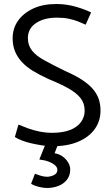

<svg xmlns="http://www.w3.org/2000/svg" viewBox="-20 -716 553 957"><path d="M54 -33Q68 -24 90 -15.5Q112 -7 139 -1Q166 5 192.5 9Q219 13 240 13Q317 13 370.5 -10Q424 -33 452.5 -73Q481 -113 481 -165Q481 -202 469 -230.5Q457 -259 434 -282Q411 -305 378 -325Q345 -345 301 -364Q242 -393 201 -415.5Q160 -438 139.5 -464Q119 -490 119 -526Q119 -574 159.5 -601Q200 -628 264 -628Q298 -628 323.5 -622.5Q349 -617 369.5 -609Q390 -601 407 -593L434 -654Q402 -670 356 -683Q310 -696 260 -696Q193 -696 144.5 -673Q96 -650 69.5 -612Q43 -574 43 -525Q43 -490 54.5 -461Q66 -432 88.5 -407.5Q111 -383 144.5 -362.5Q178 -342 222 -322Q281 -298 321 -275.5Q361 -253 381.5 -227Q402 -201 402 -164Q402 -133 383.5 -107.5Q365 -82 329 -68Q293 -54 239 -54Q208 -54 176 -60.5Q144 -67 117.5 -77Q91 -87 72 -95ZM176 79Q202 82 222 89.5Q242 97 254 107.5Q266 118 266 131Q266 148 249 156.5Q232 165 214 165Q199 165 181.5 159.5Q164 154 154 150L135 200Q149 209 172 215Q195 221 214 221Q244 221 270.5 211Q297 201 313.5 180Q330 159 330 129Q330 111 319.5 93.5Q309 76 291.5 63.5Q274 51 252 48L276 -13H213Z"/></svg>

Font: Catamaran
Style: Regular
Weight: 400
Designer: Pria Ravichandran
Version: Version 2.000